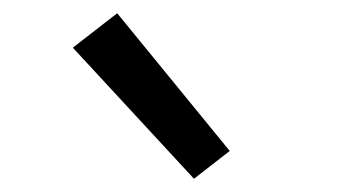

<svg xmlns="http://www.w3.org/2000/svg" viewBox="-20 -806 540 290"><path d="M273 -536 327 -578 157 -786 90 -734Z"/></svg>

Font: Iosevka SS09
Style: Regular
Weight: 400
Monospace: yes
Designer: Belleve Invis
Foundry: Belleve Invis
Version: Version 5.2.1; ttfautohint (v1.8.3)